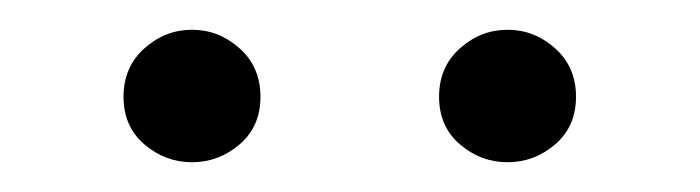

<svg xmlns="http://www.w3.org/2000/svg" viewBox="-20 -780 470 129"><path d="M109 -671Q91 -671 77 -683Q63 -695 63 -715Q63 -735 77 -747.5Q91 -760 109 -760Q127 -760 141 -747.5Q155 -735 155 -715Q155 -695 141 -683Q127 -671 109 -671ZM321 -671Q303 -671 289 -683Q275 -695 275 -715Q275 -735 289 -747.5Q303 -760 321 -760Q339 -760 353 -747.5Q367 -735 367 -715Q367 -695 353 -683Q339 -671 321 -671Z"/></svg>

Font: Noto Serif KR
Style: Regular
Weight: 200
Designer: Ryoko NISHIZUKA 西塚涼子 (kana & ideographs); Frank Grießhammer (Latin, Greek & Cyrillic); Wenlong ZHANG 张文龙 (bopomofo); San
Foundry: Adobe
Version: Version 2.001;hotconv 1.1.0;makeotfexe 2.6.0